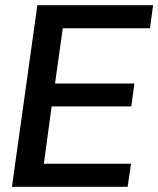

<svg xmlns="http://www.w3.org/2000/svg" viewBox="-20 -720 610 740"><path d="M26 0 124 -700H570L558 -611H222L192 -398H498L486 -310H179L149 -89H485L472 0Z"/></svg>

Font: Host Grotesk Medium
Style: Italic
Weight: 500
Italic angle: -8°
Designer: Doğukan Karapınar based on Poppins by Indian Type Foundry, Jonny Pinhorn
Foundry: Element Type
Version: Version 1.001; ttfautohint (v1.8.4.7-5d5b)